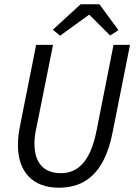

<svg xmlns="http://www.w3.org/2000/svg" viewBox="-20 -866 640 898"><path d="M255 12C375 12 468 -53 506 -244L588 -656H511L431 -252C402 -106 340 -56 265 -56C183 -56 141 -106 141 -195C141 -220 145 -247 152 -277L228 -656H149L74 -279C67 -245 64 -217 64 -186C64 -64 132 12 255 12ZM261 -699 395 -796H399L495 -700L534 -725L445 -846H357L227 -727L261 -699Z"/></svg>

Font: Source Code Variable
Style: Italic
Weight: 400
Italic angle: -11°
Monospace: yes
Designer: Paul D. Hunt, Teo Tuominen
Foundry: Adobe Systems Incorporated
Version: Version 1.005;PS 1.0;hotconv 16.6.54;makeotf.lib2.5.65590